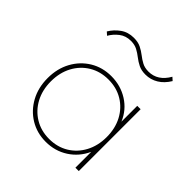

<svg xmlns="http://www.w3.org/2000/svg" viewBox="-205 -944 1124 1124"><g transform="rotate(45 357.0 -382.0)"><path d="M338.5 16Q415 16 476 -23.2Q537 -62.5 568.5 -131V0H596.5V-512H568.5V-381Q540 -449.5 478 -488.8Q416 -528 338.5 -528Q265.5 -528 207.5 -492.8Q149.5 -457.5 116 -396.2Q82.5 -335 82.5 -256Q82.5 -177.5 116 -116Q149.5 -54.5 207.5 -19.2Q265.5 16 338.5 16ZM340.5 -10Q273.5 -10 221.2 -41.8Q169 -73.5 139.2 -129Q109.5 -184.5 109.5 -256Q109.5 -328 139.2 -383.5Q169 -439 221.2 -470.5Q273.5 -502 340.5 -502Q408 -502 460.2 -470.5Q512.5 -439 542 -383.5Q571.5 -328 571.5 -256Q571.5 -184.5 541.8 -128.8Q512 -73 460 -41.5Q408 -10 340.5 -10ZM473 -675Q515 -675 551 -696.8Q587 -718.5 612.5 -761L593.5 -778Q549 -700 473 -700Q442 -700 419.5 -712Q397 -724 376.8 -740Q356.5 -756 332.2 -768Q308 -780 273.5 -780Q225.5 -780 190.8 -755Q156 -730 134.5 -694L153.5 -677Q171.5 -708.5 201.5 -731.8Q231.5 -755 273.5 -755Q305 -755 327.5 -743Q350 -731 370.2 -715Q390.5 -699 414.5 -687Q438.5 -675 473 -675Z"/></g></svg>

Font: Spartan Thin
Style: Regular
Weight: 100
Designer: Matt Bailey, Mirko Velimirovic
Foundry: Matt Bailey
Version: Version 1.003; ttfautohint (v1.8.3)